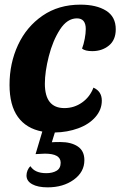

<svg xmlns="http://www.w3.org/2000/svg" viewBox="-20 -550 518 826"><path d="M333 -341Q340 -359 344.5 -383Q349 -407 349 -425Q349 -471 311 -471Q269 -471 238 -423Q207 -375 190 -308Q173 -241 173 -190Q173 -85 257 -85Q299 -85 333 -109Q367 -133 382 -173Q418 -157 418 -117Q418 -78 390.5 -46.5Q363 -15 316.5 2Q270 19 216 20L203 62Q214 61 239 61Q286 61 314.5 80Q343 99 343 139Q343 190 297.5 223Q252 256 185 256Q143 256 118.5 242.5Q94 229 94 205Q94 194 98.5 183Q103 172 111 165Q130 195 179 195Q206 195 223.5 184.5Q241 174 241 150Q241 111 173 111Q161 111 133 113L162 16Q93 3 57 -47Q21 -97 21 -185Q21 -278 57.5 -356.5Q94 -435 163 -482.5Q232 -530 326 -530Q395 -530 436.5 -504Q478 -478 478 -424Q478 -378 448.5 -354Q419 -330 377 -330Q346 -330 333 -341Z"/></svg>

Font: Sansita
Style: Bold Italic
Weight: 700
Italic angle: -11°
Designer: Pablo Cosgaya
Foundry: Omnibus-Type
Version: Version 1.006